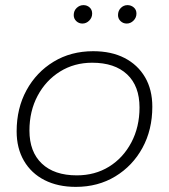

<svg xmlns="http://www.w3.org/2000/svg" viewBox="-20 -726 660 750"><path d="M276 4Q206 4 154 -22.5Q102 -49 73.5 -98Q45 -147 45 -213Q45 -303 83.5 -373.5Q122 -444 189.5 -485Q257 -526 344 -526Q415 -526 466.5 -499.5Q518 -473 546.5 -424.5Q575 -376 575 -309Q575 -219 536.5 -148.5Q498 -78 430.5 -37Q363 4 276 4ZM280 -41Q351 -41 406 -75Q461 -109 493 -169.5Q525 -230 525 -306Q525 -390 476.5 -435.5Q428 -481 340 -481Q270 -481 214.5 -446.5Q159 -412 127 -352Q95 -292 95 -216Q95 -133 143.5 -87Q192 -41 280 -41ZM475 -634Q461 -634 451 -643.5Q441 -653 441 -667Q441 -684 452 -695Q463 -706 478 -706Q492 -706 502.5 -697Q513 -688 513 -673Q513 -657 501.5 -645.5Q490 -634 475 -634ZM302 -634Q288 -634 278 -643.5Q268 -653 268 -667Q268 -684 279.5 -695Q291 -706 306 -706Q320 -706 330 -697Q340 -688 340 -673Q340 -657 328.5 -645.5Q317 -634 302 -634Z"/></svg>

Font: Montserrat Thin Light
Style: Italic
Weight: 300
Italic angle: -11.3°
Version: Version 9.000